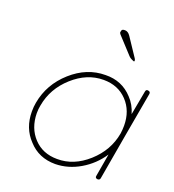

<svg xmlns="http://www.w3.org/2000/svg" viewBox="-132 -825 837 925"><g transform="rotate(20 287.0 -362.5)"><path d="M255 -2Q170 -2 117 -61Q63 -117 63 -202Q63 -227 67 -248Q85 -348 163.5 -418Q242 -488 337 -488Q421 -490 476 -430Q506 -399 519 -354L542 -478Q544 -491 556 -488Q568 -486 566 -474L525 -243L485 -13Q483 -3 473 -3H471Q458 -5 461 -17L481 -133Q442 -74 381.5 -38.5Q321 -3 255 -2ZM92 -243Q88 -224 88 -202Q89 -126 135 -77Q181 -28 255 -28Q340 -27 412.5 -92Q485 -157 501 -248Q504 -269 504 -289Q504 -365 457.5 -414Q411 -463 337 -463H336Q252 -463 180 -398.5Q108 -334 92 -243ZM438 -598Q422 -604 414 -613L343 -690Q330 -703 333 -708Q333 -709 334 -713.5Q335 -718 338.5 -720.5Q342 -723 351 -723Q367 -723 379 -705L441 -612Q445 -606 445 -601Q445 -594 438 -598Z"/></g></svg>

Font: Quicksand
Style: Light Italic
Weight: 300
Italic angle: -12°
Designer: Andrew Paglinawan
Foundry: Andrew Paglinawan
Version: 1.002